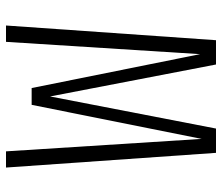

<svg xmlns="http://www.w3.org/2000/svg" viewBox="-70 -670 740 640"><g transform="rotate(90 300.0 -350.0)"><path d="M65 0 114 -700H195L301.5 -147V-146.5V-147L408.5 -700H489.5L538.5 0H484.5L443 -652L329.5 -85.5H273.5L160.5 -647L119.5 0Z"/></g></svg>

Font: Trispace Condensed ExtraLight
Style: Regular
Weight: 200
Width: 3
Designer: Tyler Finck
Foundry: Etcetera Type Company
Version: Version 1.210; ttfautohint (v1.8.3)